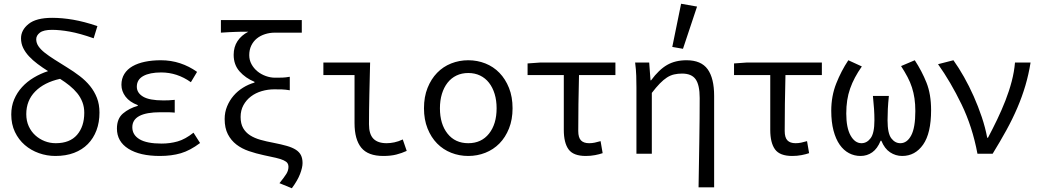

<svg xmlns="http://www.w3.org/2000/svg" viewBox="-20 -819 5540 1023"><path d="M499 -680Q428 -704 369.5 -714Q311 -724 258 -724Q173 -724 132.5 -691.5Q92 -659 92 -615Q92 -587 103.5 -563.5Q115 -540 134.5 -519Q154 -498 180 -478.5Q206 -459 236 -440Q196 -427 160 -405.5Q124 -384 97.5 -355Q71 -326 55.5 -289.5Q40 -253 40 -209Q40 -157 59.5 -116Q79 -75 112 -46.5Q145 -18 187.5 -3Q230 12 275 12Q331 12 374.5 -4.5Q418 -21 448 -51.5Q478 -82 494 -124.5Q510 -167 510 -219Q510 -263 496.5 -297.5Q483 -332 460 -360.5Q437 -389 405 -413.5Q373 -438 337 -460Q300 -483 270 -502Q240 -521 218.5 -538Q197 -555 185 -572.5Q173 -590 173 -610Q173 -630 192.5 -645Q212 -660 257 -660Q299 -660 352 -650.5Q405 -641 479 -615ZM120 -211Q120 -283 167.5 -331.5Q215 -380 300 -399Q327 -382 350.5 -363Q374 -344 391.5 -322.5Q409 -301 419 -275Q429 -249 429 -218Q429 -145 390.5 -100.5Q352 -56 277 -56Q246 -56 218 -67Q190 -78 168 -98Q146 -118 133 -146.5Q120 -175 120 -211Z M714 -255Q668 -242 635.5 -214.5Q603 -187 603 -134Q603 -65 664 -26.5Q725 12 832 12Q894 12 943.5 -2.5Q993 -17 1046 -57L1011 -112Q967 -77 926.5 -65.5Q886 -54 841 -54Q762 -54 723.5 -77Q685 -100 685 -141Q685 -221 835 -221Q853 -221 871.5 -221Q890 -221 911 -219V-287Q893 -285 878.5 -284.5Q864 -284 850 -284Q776 -284 742.5 -304Q709 -324 709 -357Q709 -395 743.5 -414Q778 -433 839 -433Q924 -433 997 -381L1030 -436Q988 -466 939.5 -482Q891 -498 837 -498Q791 -498 752.5 -490Q714 -482 686 -466Q658 -450 642.5 -425Q627 -400 627 -367Q627 -333 649 -304Q671 -275 714 -259Z M1336 -379Q1304 -370 1275 -352Q1246 -334 1224.5 -309Q1203 -284 1190 -252.5Q1177 -221 1177 -185Q1177 -137 1194 -104Q1211 -71 1239.5 -49Q1268 -27 1306 -14Q1344 -1 1386 8Q1425 16 1450.5 22Q1476 28 1491 35Q1506 42 1511.5 50Q1517 58 1517 69Q1517 89 1506 107Q1495 125 1469 157L1535 184Q1566 142 1579 107.5Q1592 73 1592 50Q1592 25 1583.5 8Q1575 -9 1556.5 -21Q1538 -33 1508.5 -41.5Q1479 -50 1438 -58Q1400 -65 1368 -74Q1336 -83 1312.5 -98Q1289 -113 1275.5 -136.5Q1262 -160 1262 -196Q1262 -231 1277 -258.5Q1292 -286 1317 -305Q1342 -324 1374.5 -333.5Q1407 -343 1441 -343Q1464 -343 1482.5 -342.5Q1501 -342 1524 -338V-410Q1501 -406 1485 -405.5Q1469 -405 1446 -405Q1421 -405 1396 -414Q1371 -423 1351.5 -439Q1332 -455 1320 -477Q1308 -499 1308 -525Q1308 -554 1319 -576.5Q1330 -599 1348.5 -614Q1367 -629 1392 -637Q1417 -645 1444 -645H1588V-712H1157V-645Q1180 -647 1198 -647.5Q1216 -648 1232.5 -649Q1249 -650 1265.5 -650Q1282 -650 1303 -650Q1266 -631 1245.5 -600Q1225 -569 1225 -527Q1225 -474 1256.5 -438.5Q1288 -403 1336 -383Z M1869 -163Q1869 -76 1905 -32Q1941 12 2022 12Q2062 12 2091.5 4.5Q2121 -3 2147 -15L2126 -76Q2103 -65 2081 -60.5Q2059 -56 2040 -56Q1993 -56 1969.5 -80Q1946 -104 1946 -157Q1946 -229 1948 -316.5Q1950 -404 1952 -486H1703V-419H1869Z M2239 -242Q2239 -182 2258 -134.5Q2277 -87 2309 -54.5Q2341 -22 2384 -5Q2427 12 2475 12Q2523 12 2566 -5Q2609 -22 2641 -54.5Q2673 -87 2692 -134.5Q2711 -182 2711 -242Q2711 -303 2692 -350.5Q2673 -398 2641 -431Q2609 -464 2566 -481Q2523 -498 2475 -498Q2427 -498 2384 -481Q2341 -464 2309 -431Q2277 -398 2258 -350.5Q2239 -303 2239 -242ZM2324 -242Q2324 -284 2334.5 -318.5Q2345 -353 2364.5 -378Q2384 -403 2412 -416.5Q2440 -430 2475 -430Q2510 -430 2538 -416.5Q2566 -403 2585.5 -378Q2605 -353 2615.5 -318.5Q2626 -284 2626 -242Q2626 -158 2585.5 -107Q2545 -56 2475 -56Q2405 -56 2364.5 -107Q2324 -158 2324 -242Z M2984 -127Q2984 -58 3009.5 -23Q3035 12 3101 12Q3127 12 3150.5 7.5Q3174 3 3191 -3L3180 -67Q3163 -62 3148.5 -59Q3134 -56 3119 -56Q3090 -56 3075.5 -71Q3061 -86 3061 -121Q3061 -190 3062 -265.5Q3063 -341 3065 -419H3259V-486H2861L2791 -481V-419H2984Z M3371 0H3453V-324Q3476 -354 3495.5 -374Q3515 -394 3533.5 -406Q3552 -418 3572 -422.5Q3592 -427 3614 -427Q3665 -427 3686.5 -396.5Q3708 -366 3708 -297Q3708 -245 3707.5 -186Q3707 -127 3706 -66Q3705 -5 3704 57Q3703 119 3702 179H3785V-308Q3785 -402 3750.5 -450Q3716 -498 3638 -498Q3578 -498 3534.5 -473Q3491 -448 3449 -391H3446L3439 -486H3364Q3369 -448 3370 -415Q3371 -382 3371 -353ZM3562 -569 3619 -559 3694 -784 3609 -799Z M4084 -127Q4084 -58 4109.5 -23Q4135 12 4201 12Q4227 12 4250.5 7.5Q4274 3 4291 -3L4280 -67Q4263 -62 4248.5 -59Q4234 -56 4219 -56Q4190 -56 4175.5 -71Q4161 -86 4161 -121Q4161 -190 4162 -265.5Q4163 -341 4165 -419H4359V-486H3961L3891 -481V-419H4084Z M4676 -69Q4693 -27 4722.5 -7.5Q4752 12 4787 12Q4856 12 4898.5 -48.5Q4941 -109 4941 -232Q4941 -317 4916.5 -378.5Q4892 -440 4854 -498L4781 -467Q4801 -436 4815.5 -408.5Q4830 -381 4839 -353Q4848 -325 4852.5 -294.5Q4857 -264 4857 -227Q4857 -139 4835 -97.5Q4813 -56 4777 -56Q4749 -56 4729 -82Q4709 -108 4709 -178Q4709 -208 4710.5 -238.5Q4712 -269 4716 -308H4631Q4635 -269 4637 -238.5Q4639 -208 4639 -178Q4639 -110 4619 -83Q4599 -56 4570 -56Q4535 -56 4512 -97Q4489 -138 4489 -214Q4489 -252 4494 -284.5Q4499 -317 4509.5 -347Q4520 -377 4535.5 -406Q4551 -435 4572 -465L4500 -498Q4462 -441 4435.5 -374Q4409 -307 4409 -229Q4409 -169 4421 -123.5Q4433 -78 4454 -48Q4475 -18 4503.5 -3Q4532 12 4565 12Q4600 12 4627.5 -7.5Q4655 -27 4672 -69Z M5240 -85Q5230 -139 5211 -195.5Q5192 -252 5168 -306Q5144 -360 5116 -409.5Q5088 -459 5060 -498L4978 -477Q5045 -383 5103 -263.5Q5161 -144 5188 0H5269Q5309 -65 5342 -125Q5375 -185 5400.5 -244.5Q5426 -304 5443.5 -363.5Q5461 -423 5471 -486H5388Q5384 -437 5370.5 -385.5Q5357 -334 5337 -283Q5317 -232 5293 -182Q5269 -132 5244 -85Z"/></svg>

Font: Codetta
Style: Regular
Weight: 400
Italic angle: -11°
Designer: Ulrich Proeller
Foundry: PROSA GmbH
Version: Version 2.00;September 29, 2018;FontCreator 11.5.0.2427 64-b